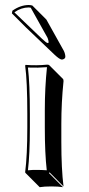

<svg xmlns="http://www.w3.org/2000/svg" viewBox="-20 -693 356 772"><path d="M109.9 -670.9 166.5 -614.3 236.8 -488.3Q242.7 -475.6 242.7 -464.4Q242.2 -456.1 230.5 -453.6Q228.5 -453.6 227.5 -453.6Q218.3 -455.1 198.7 -473.6L84.5 -582.5L27.8 -639.2L29.8 -649.9Q61.5 -672.4 95.2 -672.9Q102.1 -672.9 109.9 -670.9ZM89.8 -234.9Q89.8 -367.7 81.1 -429.2L83 -432.1Q126 -428.7 169.9 -433.1Q175.8 -432.6 177.2 -431.6L233.9 -375Q235.4 -372.1 235.4 -366.2Q226.6 -280.8 226.6 -194.3V-123.5Q226.6 -13.7 235.4 56.6L179.2 0L176.8 2.9L233.4 59.6Q215.3 56.6 186.5 56.6Q157.7 56.6 139.6 59.6L83 2.9L81.1 0Q89.8 -68.4 89.8 -180.2ZM100.1 -234.9V-180.2Q100.1 -72.8 92.3 -8.3Q111.8 -10.3 129.9 -9.8Q148.9 -9.8 168 -8.3Q160.2 -76.2 160.2 -180.2V-251Q160.2 -339.4 168.9 -422.9Q133.3 -419.9 92.3 -421.4Q100.1 -356.4 100.1 -234.9ZM103.5 -662.1Q98.1 -663.1 95.2 -663.1Q65.4 -662.6 39.1 -644.5L38.6 -642.6L148.9 -537.1Q165.5 -521.5 170.9 -520Q173.8 -520.5 175.8 -522Q174.8 -531.7 171.4 -540.5Z"/></svg>

Font: Linux Biolinum Shadow O
Style: Regular
Weight: 400
Designer: Philipp H. Poll
Foundry: Philipp H. Poll
Version: Version 1.0.4